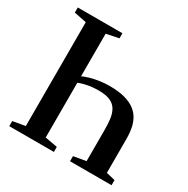

<svg xmlns="http://www.w3.org/2000/svg" viewBox="-167 -892 1020 1041"><g transform="rotate(30 343.0 -371.5)"><path d="M220 -425Q244 -437 273 -445Q302 -453 332 -457Q362 -461 389 -461Q445 -461 484.2 -450.5Q523.5 -440 548.5 -421Q573.5 -402 587 -376.8Q600.5 -351.5 606 -322Q611.5 -292.5 611.5 -260.5V-45.5L667 -32V0H407V-32L484.5 -45.5V-239.5Q484.5 -276 480.8 -307Q477 -338 464.2 -361.2Q451.5 -384.5 424.8 -397.2Q398 -410 351.5 -410Q309 -410 274.2 -402.2Q239.5 -394.5 220 -384ZM104 -45.5V-695.5L26.5 -711V-743H306V-711L228.5 -695.5V-45.5L306 -31.5V0H26.5V-32Z"/></g></svg>

Font: Merriweather 96pt SemiBold
Style: Regular
Weight: 600
Version: Version 2.100